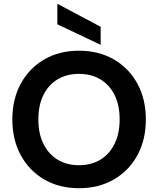

<svg xmlns="http://www.w3.org/2000/svg" viewBox="-20 -979 832 1011"><path d="M396 12Q292 12 213 -34Q134 -80 89.5 -161.5Q45 -243 45 -350Q45 -457 89.5 -538.5Q134 -620 213 -666Q292 -712 396 -712Q500 -712 579.5 -666Q659 -620 703.5 -538.5Q748 -457 748 -350Q748 -243 703.5 -161.5Q659 -80 579.5 -34Q500 12 396 12ZM396 -109Q461 -109 509 -138.5Q557 -168 583.5 -222Q610 -276 610 -350Q610 -425 583.5 -478.5Q557 -532 509 -561Q461 -590 396 -590Q331 -590 283 -561Q235 -532 208.5 -478.5Q182 -425 182 -350Q182 -276 208.5 -222Q235 -168 283 -138.5Q331 -109 396 -109ZM510 -743 282 -851V-959L510 -838Z"/></svg>

Font: DM Sans 24pt
Style: Bold
Weight: 700
Designer: Colophon Foundry, Jonny Pinhorn
Foundry: Colophon Foundry
Version: Version 4.004;gftools[0.9.30]